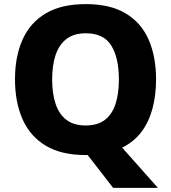

<svg xmlns="http://www.w3.org/2000/svg" viewBox="-20 -745 834 935"><path d="M740 -358Q740 -281 722.5 -216Q705 -151 669 -103Q633 -55 575 -26L749 170H531L407 10Q405 10 402 10Q399 10 397 10Q278 10 202 -36Q126 -82 89.5 -165Q53 -248 53 -359Q53 -470 90 -552.5Q127 -635 203 -680Q279 -725 398 -725Q517 -725 592.5 -679.5Q668 -634 704 -551.5Q740 -469 740 -358ZM234 -358Q234 -289 251 -238.5Q268 -188 304 -161Q340 -134 397 -134Q455 -134 490.5 -161Q526 -188 542.5 -238.5Q559 -289 559 -358Q559 -463 522 -523Q485 -583 398 -583Q340 -583 304 -555.5Q268 -528 251 -478Q234 -428 234 -358Z"/></svg>

Font: Noto Sans Syriac Eastern ExtraBold
Style: Regular
Weight: 800
Designer: Patrick Giasson and the Monotype Design Team
Foundry: Monotype Imaging Inc.
Version: Version 3.001